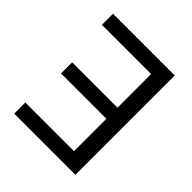

<svg xmlns="http://www.w3.org/2000/svg" viewBox="-198 -861 994 994"><g transform="rotate(45 299.0 -364.0)"><path d="M512.2 -727.5V0H64V-81.5H420.4V-318.8H88.4V-399.9H420.4V-646H60.1V-727.5Z"/></g></svg>

Font: Inter 17pt
Style: Regular
Weight: 400
Version: Version 4.001;git-66647c0bb